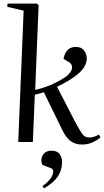

<svg xmlns="http://www.w3.org/2000/svg" viewBox="-20 -787 577 1064"><path d="M111 -728 20 -749 22 -767H185L194 -758L175 -289Q216 -298 254.5 -313.5Q293 -329 333 -354Q370 -377 377.5 -403Q385 -429 360 -444L332 -461Q345 -527 400 -527Q432 -527 446.5 -506.5Q461 -486 461 -463Q461 -435 440 -406Q419 -377 366 -344Q348 -333 330.5 -323.5Q313 -314 296 -306L400 -105Q423 -62 437 -43.5Q451 -25 473 -25Q500 -25 528 -41L537 -26Q522 -12 495 1Q468 14 435 14Q399 14 373.5 -3.5Q348 -21 326 -65L223 -276Q210 -272 198 -268.5Q186 -265 173 -262L162 0H81ZM224 257 216 244Q275 201 275 162Q275 149 260 144L215 127Q207 110 210 92Q213 74 227 61Q241 48 265 48Q297 48 310.5 67Q324 86 324 112Q324 155 301 190Q278 225 224 257Z"/></svg>

Font: Literata 72pt
Style: Italic
Weight: 400
Italic angle: -2°
Designer: Latin by Veronika Burian and Jose Scaglione. Greek by Irene Vlachou. Cyrillic by Vera Evstafieva
Foundry: TypeTogether
Version: Version 3.002